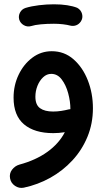

<svg xmlns="http://www.w3.org/2000/svg" viewBox="-20 -599 503 911"><path d="M71.3 -505.9Q66.4 -523.4 75 -539.6Q83.5 -555.7 101.6 -561.5Q128.9 -569.8 164.8 -574.2Q200.7 -578.6 235.8 -578.6Q270.5 -578.6 298.6 -574.2Q326.7 -569.8 346.2 -562Q364.3 -552.2 369.4 -532.7Q374.5 -513.2 363.3 -496.6Q354 -483.4 340.8 -478.8Q327.6 -474.1 313.5 -477.5Q299.3 -481.4 278.1 -483.9Q256.8 -486.3 235.8 -486.3Q202.6 -486.3 174.1 -483.6Q145.5 -481 127 -475.1Q109.4 -470.2 93 -479.5Q76.7 -488.8 71.3 -505.9ZM225.6 -356Q285.2 -356 328.9 -317.6Q372.6 -279.3 396.7 -217.8Q420.9 -156.2 420.9 -85.4Q420.9 -12.7 395 50Q369.1 112.8 323.5 162.1Q277.8 211.4 218.8 244.4Q159.7 277.3 92.8 291.5Q70.3 295.9 51 282.7Q31.7 269.5 27.8 247.6Q23.4 224.6 36.9 206.5Q50.3 188.5 71.8 182.1Q149.9 161.1 204.8 121.6Q259.8 82 287.6 28.3Q258.8 32.7 232.9 32.7Q143.6 32.7 94 -9Q44.4 -50.8 44.4 -135.7Q44.4 -194.3 68.4 -244.4Q92.3 -294.4 133.3 -325.2Q174.3 -356 225.6 -356ZM147.9 -140.1Q147.9 -101.6 169.9 -85.7Q191.9 -69.8 231.9 -69.8Q251.5 -69.8 270.5 -72.8Q289.6 -75.7 306.6 -80.1Q310.5 -81.1 314 -81.1V-81.5Q314 -117.7 303.5 -156.5Q293 -195.3 272.9 -221.9Q252.9 -248.5 223.1 -248.5Q201.7 -248.5 184.6 -232.4Q167.5 -216.3 157.7 -191.7Q147.9 -167 147.9 -140.1Z"/></svg>

Font: Mikhak SemiBold
Style: Regular
Weight: 600
Designer: Amin Abedi
Version: Version 3.3